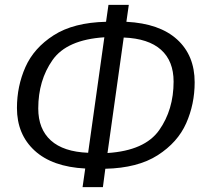

<svg xmlns="http://www.w3.org/2000/svg" viewBox="-20 -742 850 793"><path d="M415 -45 405 31H321L332 -46Q196 -53 123 -120Q50 -187 50 -296Q50 -386 85 -465Q120 -544 202 -596.5Q284 -649 418 -652L428 -722H512L502 -652Q639 -645 711.5 -579Q784 -513 784 -402Q784 -312 749 -233Q714 -154 631.5 -101Q549 -48 415 -45ZM344 -111 411 -588Q256 -578 197 -494Q138 -410 138 -294Q138 -209 190 -162Q242 -115 344 -111ZM697 -405Q697 -490 645 -536.5Q593 -583 491 -587L424 -110Q578 -120 637.5 -204.5Q697 -289 697 -405Z"/></svg>

Font: Fira Sans Book
Style: Italic
Weight: 350
Italic angle: -8°
Designer: bBox Type GmbH & Carrois Corporate GbR & Edenspiekermann AG
Foundry: bBox Type GmbH & Carrois Corporate GbR & Edenspiekermann AG
Version: Version 4.301